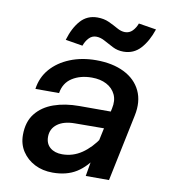

<svg xmlns="http://www.w3.org/2000/svg" viewBox="-87 -850 823 935"><g transform="rotate(10 325.0 -382.0)"><path d="M398 0 418 -117 467 -346Q476 -386 462 -415.5Q448 -445 417.5 -461Q387 -477 345 -477Q288 -477 248 -451.5Q208 -426 200 -375H83Q91 -433 127.5 -475Q164 -517 222 -540.5Q280 -564 351 -564Q432 -564 489.5 -535.5Q547 -507 572 -454.5Q597 -402 582 -331L513 0ZM236 12Q186 12 147 -8Q108 -28 85 -63Q62 -98 62 -144Q62 -209 94.5 -250Q127 -291 182.5 -310.5Q238 -330 308 -330H477L459 -244L302 -243Q247 -243 215.5 -219.5Q184 -196 184 -156Q184 -122 206.5 -103Q229 -84 266 -84Q319 -84 363 -114Q407 -144 442 -197L439 -110Q401 -48 353 -18Q305 12 236 12ZM272 -622 187 -636Q205 -697 237.5 -733.5Q270 -770 321 -770Q353 -770 378 -758.5Q403 -747 424 -735Q445 -723 464 -723Q486 -723 501 -738.5Q516 -754 524 -776L611 -762Q591 -702 557.5 -665Q524 -628 473 -628Q444 -628 419.5 -640.5Q395 -653 373.5 -665Q352 -677 331 -677Q310 -677 295 -661Q280 -645 272 -622Z"/></g></svg>

Font: Azeret Mono Thin Medium
Style: Italic
Weight: 500
Italic angle: -12°
Version: Version 1.002